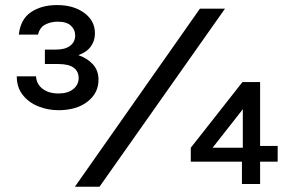

<svg xmlns="http://www.w3.org/2000/svg" viewBox="-20 -713 1127 744"><path d="M206.6 -286Q165.2 -286 128.3 -300.9Q91.3 -315.8 68.1 -345.1Q45 -374.4 45 -417.1H119.5Q121.5 -386.6 145.3 -368.7Q169 -350.8 206.6 -350.8Q243.2 -350.8 264 -367.8Q284.8 -384.9 284.8 -410.6Q284.8 -436.2 265.6 -450.5Q246.5 -464.9 205.9 -464.9H153.9V-520.9H198Q232.5 -520.9 251.9 -535.7Q271.3 -550.5 271.3 -575.9Q271.3 -598.3 254.6 -613.6Q237.9 -629 204 -629Q176.5 -629 155.1 -617.7Q133.7 -606.4 127.4 -578.8H53Q59.3 -638.6 100.2 -666Q141.1 -693.4 201.1 -693.4Q264.9 -693.4 306.4 -663.1Q347.9 -632.7 347.9 -584.1Q347.9 -554.6 331.5 -532.3Q315.1 -510.1 283.6 -499.4Q318.9 -487.1 340.3 -463.4Q361.7 -439.7 361.7 -404.1Q361.7 -352.2 319.1 -319.1Q276.5 -286 206.6 -286ZM270.1 10.7 754.7 -679.4H851.8L365.5 10.7ZM919.5 -395H987.9V-147.6H1056V-86.6H987.9V0H917.5V-86.6H719.3V-140.5ZM920.9 -289.7 803.8 -140.5H920.9Z"/></svg>

Font: Karla
Style: Regular
Weight: 400
Designer: Jonathan Pinhorn
Version: Version 2.004;gftools[0.9.33]